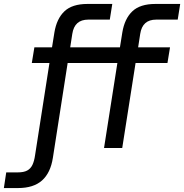

<svg xmlns="http://www.w3.org/2000/svg" viewBox="-130 -750 934 973"><path d="M-110.4 203 -98.4 123.6H-40.2Q-9.6 123.6 7.8 114.2Q25.2 104.8 34.4 85.5Q43.6 66.2 47.8 36L120.6 -430.6H31.2L44.2 -510H133.6L145.6 -585Q157 -655 196.3 -692.5Q235.6 -730 313.2 -730H439L426.4 -650.6H317.8Q282 -650.6 262 -632.6Q242 -614.6 236.4 -578.6L225.8 -510H477.8L489.8 -585Q501.2 -655 540.5 -692.5Q579.8 -730 657.4 -730H783.2L770.6 -650.6H662Q626.2 -650.6 606.2 -632.6Q586.2 -614.6 580.6 -578.6L570 -510H731.6L718.6 -430.6H557L489.4 0H397.2L464.8 -430.6H212.8L138 49.6Q126.2 126 83 164.5Q39.8 203 -38.6 203Z"/></svg>

Font: MuseoModerno Thin
Style: Italic
Weight: 100
Italic angle: -9°
Designer: Pablo Cosgaya, Héctor Gatti, Marcela Romero, and the Authors of The MuseoModerno Project.
Foundry: Omnibus-Type Team
Version: Version 1.003